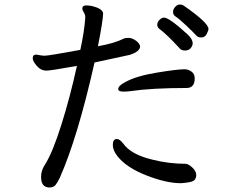

<svg xmlns="http://www.w3.org/2000/svg" viewBox="-20 -803 1040 851"><path d="M782 9Q824 6 836.5 -1Q849 -8 850 -26Q850 -44 833 -60Q816 -76 803 -77Q729 -77 657 -95Q560 -118 526 -167Q510 -187 498 -187Q480 -187 480 -160Q480 -137 501 -110Q541 -60 629 -25.5Q717 9 782 9ZM527 -397Q543 -397 558 -399Q653 -413 807 -413Q843 -413 843 -456Q843 -475 829 -485.5Q815 -496 797 -496Q766 -496 674.5 -481Q583 -466 535 -439Q504 -423 504 -408Q504 -397 527 -397ZM776 -589Q784 -579 800 -579Q816 -579 825 -589.5Q834 -600 834 -611Q834 -629 812 -650Q730 -725 707 -725Q697 -725 687 -715Q677 -705 677 -694Q677 -681 689 -673Q720 -650 776 -589ZM199 28Q217 28 226 17Q235 6 245 -15Q324 -193 399 -526L556 -560Q601 -575 601 -598Q598 -612 581.5 -623.5Q565 -635 551 -635Q538 -635 531 -633Q488 -611 414 -598Q437 -714 437 -745Q433 -765 389 -776Q373 -779 362 -779Q345 -779 345 -765Q345 -758 351.5 -748Q358 -738 358 -726Q354 -664 336 -582Q196 -556 177 -556L165 -557Q145 -561 141 -561Q125 -561 125 -545Q125 -532 143 -511Q161 -490 186 -490Q205 -490 321 -511Q291 -374 252 -250Q213 -126 179 -73Q162 -47 162 -19Q162 28 199 28ZM872 -637Q888 -637 896 -652Q904 -667 904 -675Q904 -702 793 -779Q787 -783 777 -783Q766 -783 756.5 -772.5Q747 -762 747 -750Q747 -737 758 -730Q775 -719 808 -687.5Q841 -656 849 -646.5Q857 -637 872 -637Z"/></svg>

Font: LXGW WenKai TC
Style: Bold
Weight: 700
Designer: LXGW / Fontworks Inc.
Foundry: LXGW / Fontworks Inc.
Version: Version 1.330;April 28, 2024